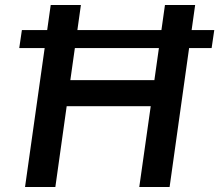

<svg xmlns="http://www.w3.org/2000/svg" viewBox="-20 -743 872 763"><path d="M79.5 0 157.5 -552H56.5L67 -623.5H167.5L181.5 -723H301.5L287.5 -623.5H621.5L635.5 -723H755.5L741.5 -623.5H831.5L821 -552H731.5L654 0H533.5L579 -321H245L200 0ZM259.5 -424.5H593.5L611.5 -552H277.5Z"/></svg>

Font: Public Sans SemiBold
Style: Italic
Weight: 600
Italic angle: -8°
Designer: The Public Sans project authors (U.S. Web Design System). Libre Franklin designed by Pablo Impallari and Rodrigo Fuenzal
Version: Version 1.007; ttfautohint (v1.8.1) -l 8 -r 50 -G 200 -x 14 